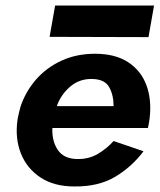

<svg xmlns="http://www.w3.org/2000/svg" viewBox="-20 -664 579 693"><path d="M159 -531 179 -644H536L516 -530ZM498 -118Q455 -61 395 -25.5Q335 10 248 9Q175 9 126 -23.5Q77 -56 55.5 -110Q34 -164 43 -230Q45 -243 48 -255Q51 -267 54 -279Q73 -335 111 -378Q149 -421 203 -445.5Q257 -470 323 -470Q396 -470 442.5 -439.5Q489 -409 508.5 -356.5Q528 -304 520 -236Q519 -229 517.5 -220.5Q516 -212 514 -202H169Q167 -155 188.5 -123Q210 -91 258 -90Q300 -89 333 -108.5Q366 -128 390 -155ZM313 -379Q267 -380 233.5 -351.5Q200 -323 185 -281H390Q390 -321 374 -349.5Q358 -378 313 -379Z"/></svg>

Font: Von Semi
Style: Italic
Weight: 600
Version: Version 4.000; ttfautohint (v1.8.4.7-5d5b)